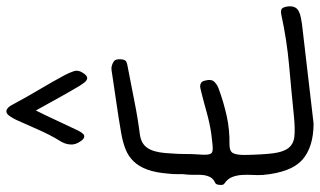

<svg xmlns="http://www.w3.org/2000/svg" viewBox="-214 -756 971 582"><g transform="rotate(-90 271.0 -465.5)"><path d="M6.8 -297.9Q19.5 -303.7 24.4 -313Q29.3 -322.3 30.8 -334Q32.2 -345.7 31.7 -357.9Q31.2 -370.1 32.2 -381.8Q34.2 -396.5 33.7 -411.1Q33.2 -425.8 35.2 -440.4Q38.1 -478.5 47.4 -503.9Q56.6 -529.3 72.3 -545.4Q87.9 -561.5 108.9 -569.8Q129.9 -578.1 157.2 -583Q202.1 -590.8 246.6 -597.2Q291 -603.5 335.9 -610.4Q348.6 -613.3 359.4 -612.3Q368.2 -610.4 375.5 -605.5Q382.8 -600.6 381.8 -584Q380.9 -570.3 374 -567.4Q367.2 -564.5 359.4 -563.5Q307.6 -553.7 256.8 -543.5Q206.1 -533.2 153.3 -526.4Q126 -522.5 113.3 -503.9Q100.6 -485.4 97.7 -450.2Q96.7 -435.5 95.7 -420.9Q94.7 -406.2 94.7 -391.6Q94.7 -365.2 93.3 -348.6Q91.8 -332 92.8 -322.3Q93.8 -312.5 97.7 -309.1Q101.6 -305.7 111.3 -305.7Q119.1 -305.7 130.4 -307.1Q141.6 -308.6 159.2 -310.5Q190.4 -315.4 221.7 -324.2Q252.9 -333 284.2 -340.8Q289.1 -341.8 293 -342.8Q296.9 -343.8 300.8 -343.8Q305.7 -343.8 310.5 -340.8Q315.4 -337.9 317.4 -328.1Q322.3 -309.6 313.5 -300.8Q304.7 -292 293.9 -288.1Q252 -272.5 209.5 -263.2Q167 -253.9 123 -254.9Q103.5 -254.9 97.7 -244.6Q91.8 -234.4 91.8 -209Q92.8 -155.3 96.7 -123.5Q100.6 -91.8 112.8 -76.2Q125 -60.5 147.9 -58.1Q170.9 -55.7 210 -59.6Q287.1 -67.4 363.8 -74.2Q440.4 -81.1 516.6 -97.7Q524.4 -99.6 531.2 -98.1Q538.1 -96.7 541 -84Q546.9 -54.7 527.3 -44.9Q517.6 -40 508.3 -38.6Q499 -37.1 489.3 -35.2Q410.2 -26.4 334 -17.1Q257.8 -7.8 187.5 0Q116.2 0 77.6 -33.7Q39.1 -67.4 31.2 -153.3Q30.3 -168 31.2 -184.6Q32.2 -201.2 31.2 -216.8Q30.3 -232.4 24.9 -246.6Q19.5 -260.7 4.9 -270.5Q0 -273.4 1 -284.7Q2 -295.9 6.8 -297.9ZM226.6 -841.8Q210.9 -810.5 197.3 -780.8Q183.6 -751 169.9 -722.7Q167 -715.8 163.1 -709Q159.2 -702.1 155.3 -698.2Q151.4 -694.3 146 -695.3Q140.6 -696.3 134.8 -704.1Q122.1 -720.7 123.5 -737.8Q125 -754.9 134.8 -769.5Q153.3 -799.8 168 -833.5Q182.6 -867.2 198.2 -901.4Q204.1 -913.1 209.5 -920.9Q214.8 -928.7 220.7 -930.7Q226.6 -932.6 232.9 -927.7Q239.3 -922.9 246.1 -909.2Q267.6 -869.1 290 -831.5Q312.5 -793.9 334 -753.9Q340.8 -741.2 345.7 -726.6Q350.6 -711.9 337.9 -695.3Q332 -687.5 327.1 -686.5Q322.3 -685.5 317.9 -688.5Q313.5 -691.4 309.1 -697.8Q304.7 -704.1 300.8 -710Q282.2 -741.2 264.2 -773.9Q246.1 -806.6 226.6 -841.8Z"/></g></svg>

Font: Scriphy
Style: Regular
Weight: 400
Designer: Ala M. Lockhart
Foundry: Ala M. Lockhart
Version: Version 1.0 2021